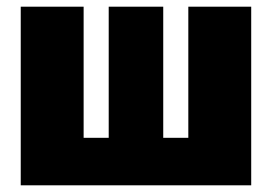

<svg xmlns="http://www.w3.org/2000/svg" viewBox="-20 -554 813 574"><path d="M731 0H42V-534H230V-142H305V-534H468V-142H543V-534H731Z"/></svg>

Font: FiraGO Heavy
Style: Regular
Weight: 900
Designer: bBox Type
Foundry: bBox Type GmbH
Version: Version 1.001